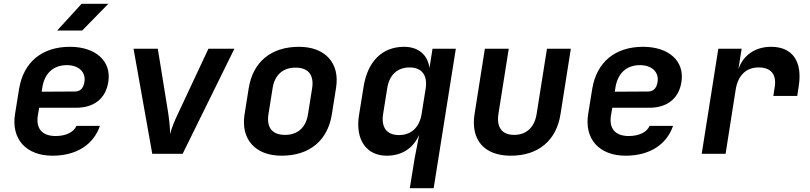

<svg xmlns="http://www.w3.org/2000/svg" viewBox="-20 -805 4240 1005"><path d="M279 -645H410L547 -785H407ZM255 10C379 10 469 -47 503 -146H380C366 -112 323 -93 271 -93C201 -93 165 -132 179 -206L185 -241H379C472 -241 534 -289 547 -377C564 -485 481 -560 346 -560C200 -560 103 -480 80 -340L59 -210C37 -78 116 10 255 10ZM198 -325 201 -344C212 -420 258 -464 330 -464C392 -464 430 -428 422 -376C416 -339 397 -326 371 -326Z M777 0H936L1207 -550H1071L914 -215C895 -176 877 -132 870 -103C871 -132 866 -176 860 -216L806 -550H679Z M1454 10C1600 10 1695 -69 1717 -206L1739 -345C1760 -474 1683 -560 1545 -560C1399 -560 1304 -481 1282 -344L1260 -206C1240 -76 1316 10 1454 10ZM1472 -99C1405 -99 1375 -137 1385 -206L1407 -344C1418 -413 1461 -451 1527 -451C1594 -451 1624 -413 1614 -344L1592 -206C1581 -137 1538 -99 1472 -99Z M2125 180H2250L2366 -550H2244L2228 -449C2219 -518 2170 -560 2095 -560C1981 -560 1904 -484 1883 -350L1859 -201C1839 -74 1898 10 2004 10C2084 10 2143 -29 2174 -99L2150 26ZM2069 -98C2005 -98 1975 -137 1985 -206L2007 -344C2018 -413 2060 -452 2124 -452C2188 -452 2219 -411 2208 -341L2187 -209C2176 -139 2133 -98 2069 -98Z M2654 10C2798 10 2893 -70 2914 -208L2968 -550H2843L2789 -209C2778 -138 2735 -99 2671 -99C2608 -99 2578 -138 2589 -209L2643 -550H2518L2464 -208C2443 -73 2514 10 2654 10Z M3255 10C3379 10 3469 -47 3503 -146H3380C3366 -112 3323 -93 3271 -93C3201 -93 3165 -132 3179 -206L3185 -241H3379C3472 -241 3534 -289 3547 -377C3564 -485 3481 -560 3346 -560C3200 -560 3103 -480 3080 -340L3059 -210C3037 -78 3116 10 3255 10ZM3198 -325 3201 -344C3212 -420 3258 -464 3330 -464C3392 -464 3430 -428 3422 -376C3416 -339 3397 -326 3371 -326Z M3653 0H3778L3831 -337C3843 -410 3885 -452 3951 -452C4015 -452 4046 -416 4035 -349L4028 -303H4153L4161 -355C4181 -484 4128 -560 4016 -560C3932 -560 3869 -515 3845 -442L3862 -550H3740Z"/></svg>

Font: JetBrains Mono
Style: Bold Italic
Weight: 558
Italic angle: -9°
Monospace: yes
Designer: Philipp Nurullin, Konstantin Bulenkov
Foundry: JetBrains
Version: Version 2.305